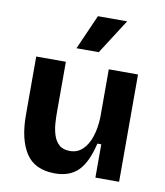

<svg xmlns="http://www.w3.org/2000/svg" viewBox="-86 -839 797 925"><g transform="rotate(10 312.0 -377.0)"><path d="M245 14Q146 14 102.5 -53Q59 -120 59 -239V-525H204V-273Q204 -251 206 -222.5Q208 -194 216.5 -167Q225 -140 244 -122.5Q263 -105 298 -105Q334 -105 359.5 -129.5Q385 -154 398.5 -195.5Q412 -237 414 -289V-525H557V0H441V-163H422Q400 -69 358.5 -27.5Q317 14 245 14ZM352 -598H243L318 -768H461Z"/></g></svg>

Font: Bricolage Grotesque 10pt Bricolage Grotesque 10pt Regular
Style: Bold
Weight: 700
Designer: Mathieu Triay
Foundry: Atelier Triay
Version: Version 1.000; ttfautohint (v1.8.4.7-5d5b);gftools[0.9.32]